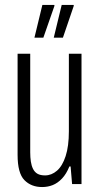

<svg xmlns="http://www.w3.org/2000/svg" viewBox="-20 -743 405 775"><path d="M150 12Q106 12 78.5 -16Q51 -44 51 -118V-526H102V-128Q102 -108 104.5 -91Q107 -74 113.5 -61Q120 -48 131.5 -41.5Q143 -35 162 -35Q188 -35 210 -54Q232 -73 245 -113Q258 -153 258 -213V-526H309V0H271L265 -71H260Q248 -41 230.5 -22.5Q213 -4 193 4Q173 12 150 12ZM119 -591 151 -723H199L200 -720L155 -591ZM197 -591 229 -723H277L278 -720L234 -591Z"/></svg>

Font: Archivo ExtraCondensed ExtraLight
Style: Regular
Weight: 250
Width: 2
Designer: Hector Gatti
Foundry: Omnibus-Type
Version: Version 2.001